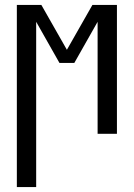

<svg xmlns="http://www.w3.org/2000/svg" viewBox="-20 -540 540 775"><path d="M48 215V-520H147L250 -339L353 -520H452V0H374V-452L280 -286H220L126 -452V215Z"/></svg>

Font: Iosevka www.saffi
Style: Regular
Weight: 400
Monospace: yes
Designer: Belleve Invis
Foundry: Belleve Invis
Version: Version 22.0.2; ttfautohint (v1.8.3)